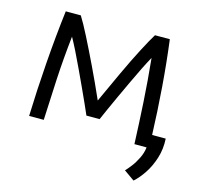

<svg xmlns="http://www.w3.org/2000/svg" viewBox="-101 -626 935 900"><g transform="rotate(15 367.0 -176.0)"><path d="M622 166 571 130Q581 120 596.5 100Q612 80 625 53.5Q638 27 641 0H582Q578 -100 572 -201Q566 -302 555 -411Q542 -388 524 -352Q506 -316 487 -275Q468 -234 449.5 -194.5Q431 -155 416.5 -122Q402 -89 394 -71H330Q322 -89 307.5 -122Q293 -155 274.5 -194.5Q256 -234 237 -275Q218 -316 200 -352Q182 -388 169 -411Q157 -302 151.5 -200Q146 -98 142 0H71Q75 -126 85 -260.5Q95 -395 110 -518H183Q202 -488 231 -431Q260 -374 294.5 -302Q329 -230 363 -153Q398 -230 432 -303Q466 -376 495.5 -432.5Q525 -489 543 -518H615Q629 -410 638 -293.5Q647 -177 651 -63H717Q720 -13 706 31.5Q692 76 669 110.5Q646 145 622 166Z"/></g></svg>

Font: Ubuntu Sans
Style: Regular
Weight: 400
Designer: Dalton Maag Ltd
Foundry: Dalton Maag Ltd
Version: Version 1.006; ttfautohint (v1.8.4.7-5d5b)